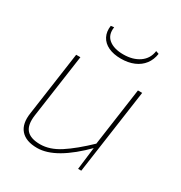

<svg xmlns="http://www.w3.org/2000/svg" viewBox="-166 -811 888 942"><g transform="rotate(30 278.0 -340.0)"><path d="M140 -480 89 -121Q81 -64 104 -37.5Q127 -11 182 -11Q236 -11 292.5 -47.5Q349 -84 422 -154L423 -130Q354 -60 292.5 -24Q231 12 178 12Q114 12 84.5 -22Q55 -56 65 -120L116 -480ZM490 -480 422 0H404L420 -131L419 -147L466 -480ZM447 -692 464 -686Q459 -651 439.5 -625.5Q420 -600 388 -586.5Q356 -573 315 -573Q273 -573 243.5 -587Q214 -601 200.5 -627Q187 -653 192 -688L210 -690Q203 -645 232 -621Q261 -597 315 -597Q369 -597 405 -622Q441 -647 447 -692Z"/></g></svg>

Font: Exo 2 Thin
Style: Italic
Weight: 250
Italic angle: -8°
Designer: Natanael Gama
Foundry: Natanael Gama
Version: Version 2.010